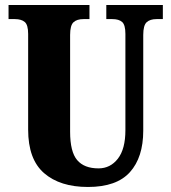

<svg xmlns="http://www.w3.org/2000/svg" viewBox="-20 -734 682 764"><path d="M92 -218V-599Q92 -635 78.5 -646.5Q65 -658 39 -658H14V-714H336V-658H312Q286 -658 272.5 -645.5Q259 -633 259 -595V-210Q259 -130 287 -97Q315 -64 372 -64Q419 -64 449 -102.5Q479 -141 479 -216V-599Q479 -635 466 -646.5Q453 -658 427 -658H403V-714H628V-658H603Q577 -658 563.5 -645.5Q550 -633 550 -595V-214Q550 -108 497 -49Q444 10 330 10Q219 10 155.5 -45Q92 -100 92 -218Z"/></svg>

Font: Noto Serif CondBlack
Style: Regular
Weight: 900
Width: 3
Designer: Monotype Design Team
Foundry: Monotype Imaging Inc.
Version: Version 1.001